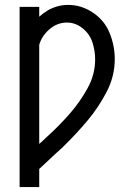

<svg xmlns="http://www.w3.org/2000/svg" viewBox="-20 -763 540 783"><path d="M60 0V-735H140V-695Q157 -710 177 -722Q216 -743 258 -743Q312 -743 359 -711.5Q406 -680 427 -628.5Q448 -577 448 -522Q448 -452 415 -388.5Q382 -325 337 -271.5Q292 -218 242 -169L232 -159L225 -153L221 -149L214 -143Q177 -108 140 -74V0ZM140 -176 160 -194 167 -201 178 -211Q224 -253 265 -300Q306 -347 337 -403Q368 -459 368 -521Q368 -556 357 -590Q346 -624 317 -647.5Q288 -671 253 -671Q213 -671 181 -643Q150 -616 140 -580Z"/></svg>

Font: Iosevka SS08
Style: Regular
Weight: 400
Monospace: yes
Designer: Belleve Invis
Foundry: Belleve Invis
Version: 2.1.0; ttfautohint (v1.8.2)